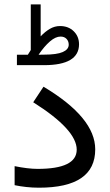

<svg xmlns="http://www.w3.org/2000/svg" viewBox="-20 -873 510 892"><path d="M109.4 -618.7Q113.3 -624.5 116.7 -630.4Q120.1 -636.2 123 -640.6V-852.5H168.9V-704.1Q189.5 -726.1 211.7 -739Q233.9 -752 258.8 -752Q297.9 -752 322.5 -727.8Q347.2 -703.6 347.2 -667Q346.7 -570.3 184.6 -570.3H58.6V-618.7ZM184.1 -619.1Q244.1 -619.1 271.7 -631.3Q299.3 -643.6 299.3 -665.5Q299.3 -681.6 289.1 -692.4Q278.8 -703.1 261.2 -703.1Q238.3 -703.1 212.2 -680.7Q186 -658.2 159.2 -618.7ZM47.9 -101.1Q110.4 -88.4 154.8 -88.4Q336.4 -88.4 336.4 -177.7Q336.4 -270.5 134.3 -397.9L182.1 -470.2Q422.4 -326.7 422.4 -179.2Q422.4 -1 161.1 -1Q130.4 -1 102.1 -4.2Q73.7 -7.3 47.9 -12.7Z"/></svg>

Font: Vazir FD
Style: Regular-FD
Weight: 400
Designer: Saber Rastikerdar
Foundry: Saber Rastikerdar
Version: Version 30.0.0